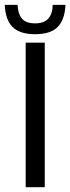

<svg xmlns="http://www.w3.org/2000/svg" viewBox="-51 -777 292 797"><path d="M55.6 0V-600H134.8V0ZM95 -635Q31.1 -635 1.3 -665Q-28.5 -694.9 -31.3 -756.8H22.1Q23 -721.3 39.4 -700.6Q55.9 -680 95 -680Q131.5 -680 149.5 -700Q167.4 -720 167.8 -756.8H220.8Q217.9 -694.9 188.3 -665Q158.7 -635 95 -635Z"/></svg>

Font: Big Shoulders Stencil Text Thin
Style: Regular
Weight: 100
Designer: Patric King
Foundry: XO Type Co
Version: Version 2.001